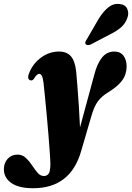

<svg xmlns="http://www.w3.org/2000/svg" viewBox="-135 -724 682 991"><path d="M351.5 -338Q366.5 -396 391.5 -427Q416.5 -458 455 -458Q486 -458 502.2 -436.5Q518.5 -415 518.5 -381.5Q518.5 -340 495.5 -308.8Q472.5 -277.5 425.5 -249Q390 -227.5 370.5 -201.2Q351 -175 337 -126L284.5 53.5Q230 247.5 36 247.5Q-39 247.5 -77 220.2Q-115 193 -115 149.5Q-115 117 -95.2 95.5Q-75.5 74 -44.5 74Q-19.5 74 -1.8 90.8Q16 107.5 30.5 129.5Q45 151.5 59.2 168Q73.5 184.5 91.5 184.5Q108 184.5 116.5 171.8Q125 159 125 123Q125 107 122.2 66.8Q119.5 26.5 115.2 -26Q111 -78.5 106 -132.2Q101 -186 96.5 -230.5Q92 -275 89.5 -298Q86 -324 80.5 -333.5Q75 -343 67.5 -343Q55 -343 39.5 -316.5Q30.5 -305 19 -310.5Q2.5 -319 17.5 -352Q36.5 -397.5 78.2 -427.8Q120 -458 170.5 -458Q209.5 -458 230.8 -433.8Q252 -409.5 258 -356.5Q260.5 -327.5 264.5 -279.8Q268.5 -232 272 -176Q275.5 -120 278 -66.5ZM373.5 -625.5Q397 -664 423.5 -685.5Q450 -707 481.5 -703.5Q512 -700.5 521.8 -678.2Q531.5 -656 522.5 -632Q512.5 -603 490.5 -583.5Q468.5 -564 434.5 -547.5L333.5 -494.5Q325.5 -491 318 -491.2Q310.5 -491.5 307 -496.5Q303.5 -502.5 306.5 -509.5Q309.5 -516.5 315 -524.5Z"/></svg>

Font: Fraunces 144pt Soft Black
Style: Italic
Weight: 900
Italic angle: -16°
Version: Version 1.000;[b76b70a41]